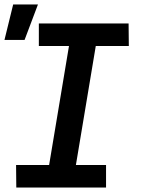

<svg xmlns="http://www.w3.org/2000/svg" viewBox="-20 -840 640 860"><path d="M455 0H53L52 -101H200L289 -634H154V-735H556L557 -634H409L320 -101H455ZM0 -661 39 -820H150L90 -661Z"/></svg>

Font: Iosevka Extended
Style: Bold Italic
Weight: 700
Width: 7
Italic angle: -9°
Monospace: yes
Designer: Belleve Invis
Foundry: Belleve Invis
Version: Version 32.5.0; ttfautohint (v1.8.4)